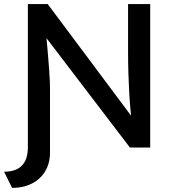

<svg xmlns="http://www.w3.org/2000/svg" viewBox="-54 -720 851 937"><path d="M-34 118Q24 118 53 88Q82 58 82 -1V-700H179L607 -127L591 -118Q586 -149 582.5 -187Q579 -225 576.5 -270Q574 -315 572.5 -365Q571 -415 571 -470V-700H679V0H580L159 -552L170 -566Q173 -533 176 -500Q179 -467 181.5 -436Q184 -405 186 -377.5Q188 -350 189 -328Q190 -306 190 -291V24Q190 76 167 115Q144 154 102 175.5Q60 197 5 197Z"/></svg>

Font: Mach
Style: Regular
Weight: 400
Version: Version 1.002